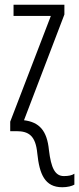

<svg xmlns="http://www.w3.org/2000/svg" viewBox="-20 -552 333 808"><path d="M242 236C264 236 283 231 293 225V179C283 186 268 189 249 189C211 189 195 154 186 80C178 -3 145 -38 81 -46L251 -491V-532H37V-485H194L23 -40V0H49C101 0 130 19 137 94C146 180 168 236 242 236Z"/></svg>

Font: Noto Sans UI Condensed Light
Style: Regular
Weight: 300
Width: 3
Designer: Monotype Design Team
Foundry: Monotype Imaging Inc.
Version: Version 1.901